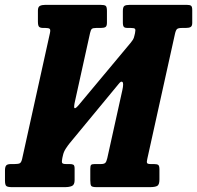

<svg xmlns="http://www.w3.org/2000/svg" viewBox="-58 -770 810 790"><path d="M497.5 -633.5Q500.5 -647.5 497.5 -651.2Q494.5 -655 480.5 -655H465Q456 -655 451.8 -659.2Q447.5 -663.5 447.5 -678V-724.5Q447.5 -741.5 454 -745.8Q460.5 -750 476 -750H710.5Q723.5 -750 728.2 -746.2Q733 -742.5 733 -728.5V-675.5Q733 -663 726.5 -659Q720 -655 706.5 -655H691.5Q676 -655 670.8 -650.8Q665.5 -646.5 662 -631L548 -116Q545 -103.5 547.2 -99.2Q549.5 -95 562 -95H575.5Q589 -95 593.5 -91Q598 -87 598 -73V-31.5Q598 -9.5 588.5 -4.8Q579 0 558.5 0H339.5Q321.5 0 317.5 -5Q313.5 -10 313.5 -28.5V-75Q313.5 -87 316.5 -91Q319.5 -95 331.5 -95H357Q369.5 -95 374.8 -99.5Q380 -104 383.5 -119.5L445.5 -399.5Q451.5 -427 446 -432.5Q440.5 -438 430.5 -425L228.5 -180.5Q221.5 -172 213 -159Q204.5 -146 201.5 -133L198.5 -120Q195.5 -105.5 197.5 -100.2Q199.5 -95 214 -95H229Q239.5 -95 244.2 -92Q249 -89 249 -76V-29Q249 -9.5 238 -4.8Q227 0 209 0H-8.5Q-26 0 -31.8 -4.5Q-37.5 -9 -37.5 -27V-68.5Q-37.5 -83.5 -32.5 -89.2Q-27.5 -95 -12.5 -95H1.5Q16.5 -95 23 -98Q29.5 -101 33 -116L147.5 -634Q150.5 -647.5 146.5 -651.2Q142.5 -655 129 -655H120Q107.5 -655 102.8 -659.8Q98 -664.5 98 -681.5V-726.5Q98 -741.5 106.2 -745.8Q114.5 -750 128.5 -750H355.5Q371.5 -750 376.8 -746Q382 -742 382 -725V-676.5Q382 -662.5 376 -658.8Q370 -655 356.5 -655H338Q324.5 -655 320 -651.2Q315.5 -647.5 312.5 -634L251 -355.5Q244.5 -327.5 248.8 -325Q253 -322.5 266 -338L480.5 -595Q485 -600.5 489 -606.8Q493 -613 495 -623Z"/></svg>

Font: Besley* Condensed
Style: Bold Italic
Weight: 700
Width: 3
Italic angle: -13°
Designer: Owen Earl
Foundry: indestructible type*
Version: Version 3.000; ttfautohint (v1.8.3)